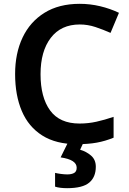

<svg xmlns="http://www.w3.org/2000/svg" viewBox="-20 -744 675 1004"><path d="M397 -616Q299 -616 245.5 -546Q192 -476 192 -356Q192 -235 242 -166.5Q292 -98 396 -98Q441 -98 484 -107.5Q527 -117 574 -133V-24Q530 -6 485.5 2Q441 10 383 10Q273 10 201 -35.5Q129 -81 94 -163.5Q59 -246 59 -357Q59 -465 98 -547.5Q137 -630 212.5 -677Q288 -724 397 -724Q451 -724 503.5 -711.5Q556 -699 602 -677L558 -572Q520 -589 479.5 -602.5Q439 -616 397 -616ZM481 128Q481 182 446.5 211Q412 240 331 240Q312 240 296 238Q280 236 268 232V160Q280 163 298.5 165.5Q317 168 332 168Q354 168 367.5 160.5Q381 153 381 133Q381 91 297 79L336 0H417L399 39Q431 48 456 69.5Q481 91 481 128Z"/></svg>

Font: Noto Sans Gurmukhi UI SemiBold
Style: Regular
Weight: 600
Designer: Jelle Bosma - Monotype Design Team
Foundry: Monotype Imaging Inc.
Version: Version 2.004; ttfautohint (v1.8.4.7-5d5b)